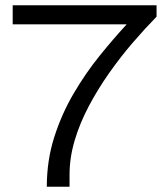

<svg xmlns="http://www.w3.org/2000/svg" viewBox="-20 -706 635 726"><path d="M157 0Q157 -99 185 -187Q213 -275 258.5 -352.5Q304 -430 357 -495.5Q410 -561 459 -614H28V-686H572V-643Q528 -598 481.5 -544Q435 -490 392.5 -429.5Q350 -369 316 -305Q282 -241 262.5 -175.5Q243 -110 243 -46V0Z"/></svg>

Font: Archivo SemiExpanded Light
Style: Regular
Weight: 300
Width: 6
Designer: Hector Gatti
Foundry: Omnibus-Type
Version: Version 2.001